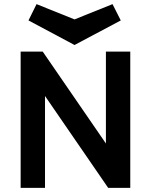

<svg xmlns="http://www.w3.org/2000/svg" viewBox="-20 -910 727 930"><path d="M80 0V-660H187L493 -215V-660H611V0H504L198 -445V0ZM341 -692 118 -811 157 -890 341 -816 525 -890 565 -811Z"/></svg>

Font: Lil Grotesk Bold
Style: Regular
Weight: 700
Designer: Bastien Sozeau
Foundry: NBR — Bastien Sozeau
Version: Version 4.002; ttfautohint (v1.8.4.7-5d5b)